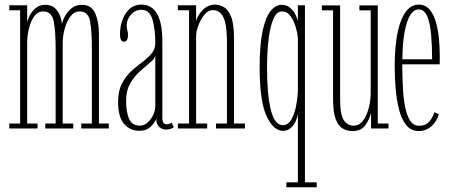

<svg xmlns="http://www.w3.org/2000/svg" viewBox="-20 -546 1918 816"><path d="M19.5 0V-21H65.5V-502.5H19.5V-523.5H95.5V-450Q97 -461.5 106 -479.5Q115 -497.5 131.5 -511.5Q148 -525.5 172.5 -525.5Q199.5 -525.5 214.8 -510.2Q230 -495 236.5 -475.2Q243 -455.5 243 -442.5Q246 -459 256.8 -478.5Q267.5 -498 285.5 -511.8Q303.5 -525.5 328 -525.5Q369 -525.5 384.8 -489Q400.5 -452.5 400.5 -403.5V-21H442.5V0H325.5V-21H370.5V-340Q370.5 -411.5 363 -454.5Q355.5 -497.5 318.5 -497.5Q295.5 -497.5 279.5 -476.2Q263.5 -455 255.2 -424.8Q247 -394.5 246.5 -367V-21H291.5V0H172.5V-21H216.5V-340Q216.5 -411.5 208.5 -454.5Q200.5 -497.5 163 -497.5Q140 -497.5 125 -476Q110 -454.5 102.8 -424Q95.5 -393.5 95.5 -367V-21H139.5V0Z M572 10Q533.5 10 507.8 -18.8Q482 -47.5 482 -113.5Q482 -159.5 498 -190.5Q514 -221.5 537.5 -243Q561 -264.5 584.5 -282Q608 -299.5 624 -318.2Q640 -337 640 -363.5Q640 -423 627.8 -463.8Q615.5 -504.5 581 -504.5Q555 -504.5 536.8 -484Q518.5 -463.5 518.5 -439Q518.5 -424 521.2 -416.2Q524 -408.5 524 -397Q524 -385 520.2 -377Q516.5 -369 506.5 -369Q490 -369 490 -401Q490 -451 514.2 -488.8Q538.5 -526.5 581 -526.5Q624.5 -526.5 647.2 -488Q670 -449.5 670 -369V-47Q670 -29.5 675.2 -23.5Q680.5 -17.5 689 -17.5Q695.5 -17.5 700.8 -20Q706 -22.5 708.5 -25L719 -6Q707 4.5 684.5 4.5Q670 4.5 657.2 -5.8Q644.5 -16 644.5 -42Q639 -26.5 621 -8.2Q603 10 572 10ZM573.5 -12Q593.5 -12 608.5 -26.2Q623.5 -40.5 631.8 -59.2Q640 -78 640 -92.5V-311.5Q639 -297.5 620 -281.8Q601 -266 576.8 -244.8Q552.5 -223.5 534.2 -192.8Q516 -162 516 -118Q516 -67.5 529.2 -39.8Q542.5 -12 573.5 -12Z M736 0V-21H783.5V-502.5H736V-523.5H813.5V-457.5Q820 -482 842.2 -504.2Q864.5 -526.5 894.5 -526.5Q911 -526.5 929.8 -516.8Q948.5 -507 961.5 -476.5Q974.5 -446 974.5 -383.5V-21H1021V0H898V-21H944.5V-370Q944.5 -441.5 929.5 -472.2Q914.5 -503 884.5 -503Q864.5 -503 848.5 -483.2Q832.5 -463.5 823 -437.5Q813.5 -411.5 813.5 -392.5V-21H860.5V0Z M1197 250V229H1246V-62Q1244.5 -49 1237.2 -32.2Q1230 -15.5 1216.5 -2.8Q1203 10 1182.5 10Q1142 10 1112.8 -53Q1083.5 -116 1083.5 -259Q1083.5 -356.5 1096.2 -415Q1109 -473.5 1130.2 -499.5Q1151.5 -525.5 1177 -525.5Q1198 -525.5 1212.2 -513.5Q1226.5 -501.5 1234.8 -485.5Q1243 -469.5 1246 -457.5V-523.5H1276V229H1326V250ZM1181.5 -14Q1204 -14 1217.5 -37Q1231 -60 1237.8 -92.8Q1244.5 -125.5 1246 -155.5V-387Q1244 -407 1236.2 -433Q1228.5 -459 1214.2 -478.2Q1200 -497.5 1178.5 -497.5Q1156 -497.5 1142 -465.5Q1128 -433.5 1121.5 -379Q1115 -324.5 1115 -256.5Q1115 -143 1131.2 -78.5Q1147.5 -14 1181.5 -14Z M1478.5 11Q1456 11 1437 0.5Q1418 -10 1406.8 -39.2Q1395.5 -68.5 1395.5 -125V-502H1348V-523H1425.5V-124.5Q1425.5 -58.5 1441.2 -35.2Q1457 -12 1483 -12Q1507.5 -12 1523.8 -34.5Q1540 -57 1547.8 -89.2Q1555.5 -121.5 1555.5 -150V-502H1507.5V-523H1585.5V-21H1631V0H1557V-67.5Q1551.5 -41 1533.5 -15Q1515.5 11 1478.5 11Z M1760 11Q1727 11 1706.8 -14Q1686.5 -39 1676 -80Q1665.5 -121 1661.5 -169Q1657.5 -217 1657.5 -262.5Q1657.5 -389 1684.2 -457.8Q1711 -526.5 1759.5 -526.5Q1787.5 -526.5 1805.2 -506Q1823 -485.5 1832.5 -452.5Q1842 -419.5 1845.5 -381.5Q1849 -343.5 1849 -308Q1849 -299 1849 -290.2Q1849 -281.5 1848.5 -272.5H1689.5Q1690 -226.5 1692 -180.2Q1694 -134 1701 -95.8Q1708 -57.5 1722.2 -34.5Q1736.5 -11.5 1760.5 -11.5Q1789.5 -11.5 1805.2 -30.2Q1821 -49 1826 -69L1845 -60.5Q1837 -31 1814.2 -10Q1791.5 11 1760 11ZM1759.5 -506Q1727.5 -506 1709.2 -449.2Q1691 -392.5 1690 -294H1816.5Q1816.5 -351.5 1812.2 -399.8Q1808 -448 1795.5 -477Q1783 -506 1759.5 -506Z"/></svg>

Font: Imbue 50pt Thin
Style: Regular
Weight: 100
Designer: Tyler Finck
Foundry: Etcetera Type Company
Version: Version 1.102; ttfautohint (v1.8.3)